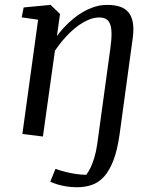

<svg xmlns="http://www.w3.org/2000/svg" viewBox="-20 -561 643 804"><path d="M79.1 -529.8 191.9 -540.5 231.4 -502.4 218.3 -409.7Q222.2 -415 231.4 -426.8Q240.7 -438.5 254.9 -453.1Q269 -467.8 287.6 -483.2Q306.2 -498.5 328.1 -511.2Q350.1 -523.9 375.5 -532.2Q400.9 -540.5 429.2 -540.5Q460 -540.5 482.4 -533Q504.9 -525.4 518.6 -508.5Q532.2 -491.7 536.6 -464.8Q541 -438 535.6 -399.9L481 0Q471.7 66.9 455.1 110.1Q438.5 153.3 415.8 178.5Q393.1 203.6 364.3 213.4Q335.4 223.1 302.2 223.1Q278.8 223.1 258.3 219.7Q237.8 216.3 222.7 211.9Q205.1 206.5 190.4 200.2L212.4 146Q231.9 153.3 253.9 158.7Q272.5 163.6 295.4 167.2Q318.4 170.9 341.3 170.9Q351.1 158.2 359.9 139.6Q367.2 124 374.8 99.9Q382.3 75.7 387.2 42L441.9 -356.9Q447.3 -395 447 -420.2Q446.8 -445.3 440.9 -460.2Q435.1 -475.1 423.8 -481.4Q412.6 -487.8 396 -487.8Q373.5 -487.8 352.1 -478.8Q330.6 -469.7 311 -456.1Q291.5 -442.4 274.4 -425.8Q257.3 -409.2 244.1 -393.6Q231 -377.9 222.2 -365.7Q213.4 -353.5 210 -348.6L159.7 10.7L73.7 0L139.6 -478.5L70.8 -488.3Z"/></svg>

Font: Noticia Text
Style: Italic
Weight: 400
Italic angle: -8°
Designer: JM Sole
Foundry: JM Sole
Version: Version 1.003